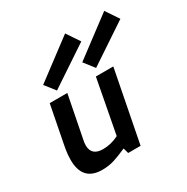

<svg xmlns="http://www.w3.org/2000/svg" viewBox="-148 -759 875 897"><g transform="rotate(-30 289.0 -310.5)"><path d="M154 -418 367 -560 320 -630 111 -473ZM365 -418 578 -560 531 -630 322 -473ZM363 1 438 -384H344L289 -94Q248 -73 204 -73Q142 -73 142 -129Q142 -143 145 -155L190 -384H95L57 -189Q56 -185 51.5 -159Q47 -133 47 -105Q47 9 153 9Q188 9 218 -0.5Q248 -10 288 -28L296 1Z"/></g></svg>

Font: Cambay Devanagari
Style: Bold Italic
Weight: 700
Designer: Pooja Saxena
Foundry: Pooja Saxena
Version: Version 1.005;PS 001.005;hotconv 1.0.70;makeotf.lib2.5.58329